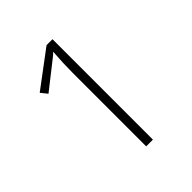

<svg xmlns="http://www.w3.org/2000/svg" viewBox="-197 -840 965 965"><g transform="rotate(-45 285.5 -357.0)"><path d="M333 0H285.2V-520Q285.2 -590.8 291 -667Q283.7 -659.7 275.9 -652.8Q268.1 -646 125 -534.2L97.2 -568.8L291 -713.9H333Z"/></g></svg>

Font: CAA NEO Sans Light
Style: Regular
Weight: 300
Version: Version 1.10